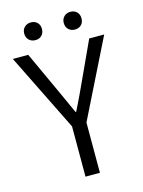

<svg xmlns="http://www.w3.org/2000/svg" viewBox="-121 -880 711 952"><g transform="rotate(-15 234.5 -404.5)"><path d="M197 0V-258L0 -657H79L167 -466Q184 -430 199.5 -395Q215 -360 232 -323H236Q254 -360 271 -395Q288 -430 304 -466L392 -657H469L271 -258V0ZM335 -718Q316 -718 303 -730.5Q290 -743 290 -764Q290 -784 303 -796.5Q316 -809 335 -809Q356 -809 368.5 -796.5Q381 -784 381 -764Q381 -743 368.5 -730.5Q356 -718 335 -718ZM133 -718Q113 -718 100 -730.5Q87 -743 87 -764Q87 -784 100 -796.5Q113 -809 133 -809Q153 -809 165.5 -796.5Q178 -784 178 -764Q178 -743 165.5 -730.5Q153 -718 133 -718Z"/></g></svg>

Font: Assistant ExtraLight
Style: Regular
Weight: 400
Version: Version 3.000